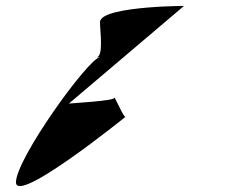

<svg xmlns="http://www.w3.org/2000/svg" viewBox="-20 -684 773 649"><path d="M34 -68C34 10 404 -289 404 -289C396 -289 366 -364 366 -353C366 -343 220 -335 213 -334L602 -664C658 -664 318 -668 318 -609C318 -578 331 -493 306 -490L318 -491C278 -486 34 -147 34 -68ZM304 -490H306Z"/></svg>

Font: Ampere
Style: Regular
Weight: 400
Version: Version 1